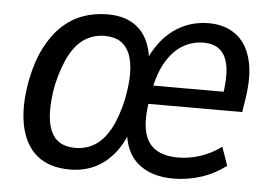

<svg xmlns="http://www.w3.org/2000/svg" viewBox="-42 -555 873 619"><g transform="rotate(5 394.0 -245.5)"><path d="M204 9Q137 9 97 -24.5Q57 -58 44.5 -121.5Q32 -185 49 -271Q61 -330 83.5 -373.5Q106 -417 136 -445Q166 -473 203 -486.5Q240 -500 284 -500Q349 -500 386.5 -463.5Q424 -427 429 -356H417Q447 -428 497 -464Q547 -500 610 -500Q662 -500 697.5 -474Q733 -448 747 -396.5Q761 -345 749 -268L742 -224H423L433 -284H691L674 -266Q684 -324 679 -361.5Q674 -399 654 -417.5Q634 -436 599 -436Q561 -436 529 -416Q497 -396 474.5 -354.5Q452 -313 442 -247L440 -234Q430 -172 439 -134Q448 -96 475.5 -78Q503 -60 549 -60Q584 -60 619.5 -71.5Q655 -83 688 -107L709 -47Q670 -18 627 -4.5Q584 9 539 9Q467 9 424.5 -27Q382 -63 377 -135H389Q371 -86 343.5 -54Q316 -22 281 -6.5Q246 9 204 9ZM215 -62Q251 -62 279 -79.5Q307 -97 328 -135Q349 -173 362 -232Q381 -329 360.5 -379.5Q340 -430 280 -430Q245 -430 216.5 -412.5Q188 -395 167.5 -357Q147 -319 133 -259Q115 -162 135 -112Q155 -62 215 -62Z"/></g></svg>

Font: Nunito Sans 10pt Condensed Medium
Style: Italic
Weight: 500
Width: 3
Italic angle: -9°
Designer: Vernon Adams
Foundry: Vernon Adams
Version: Version 3.101;gftools[0.9.27]